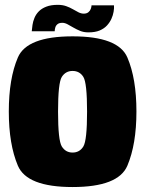

<svg xmlns="http://www.w3.org/2000/svg" viewBox="-20 -750 588 774"><path d="M272.5 4Q457 4 493.5 -82.2Q530 -168.5 530 -300.5Q530 -433 493.5 -518.2Q457 -603.5 272.5 -603.5Q88.5 -603.5 52 -518.2Q15.5 -433 15.5 -300.5Q15.5 -168.5 52 -82.2Q88.5 4 272.5 4ZM272.5 -135Q244.5 -135 229.2 -159.5Q214 -184 214 -300Q214 -416 229.2 -440Q244.5 -464 272.5 -464Q301 -464 316 -440Q331 -416 331 -300Q331 -184 316 -159.5Q301 -135 272.5 -135ZM336.5 -619.5Q364 -619.5 382 -627.2Q400 -635 411.2 -647.2Q422.5 -659.5 429 -673.8Q435.5 -688 438 -702.8Q440.5 -717.5 439.5 -728.5H349Q349 -722.5 346 -714.2Q343 -706 336 -700.5Q329 -695 318 -695Q307.5 -695 296.8 -700.2Q286 -705.5 273.8 -712.8Q261.5 -720 246.8 -725.2Q232 -730.5 213 -730.5Q185.5 -730.5 166.8 -723.2Q148 -716 136.5 -704.2Q125 -692.5 119 -678Q113 -663.5 111 -649.5Q109 -635.5 108 -624H200.5Q200.5 -630.5 202.8 -638.8Q205 -647 211.8 -652.5Q218.5 -658 231 -658Q241.5 -658 252.5 -652Q263.5 -646 276 -638.8Q288.5 -631.5 303 -625.5Q317.5 -619.5 336.5 -619.5Z"/></svg>

Font: Anybody Condensed Black
Style: Regular
Weight: 900
Width: 3
Designer: Tyler Finck
Foundry: Etcetera Type Company
Version: Version 1.113;gftools[0.9.25]